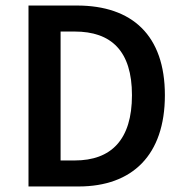

<svg xmlns="http://www.w3.org/2000/svg" viewBox="-20 -674 665 694"><path d="M83 0H264C458 0 576 -113 576 -330C576 -546 458 -654 258 -654H83ZM199 -560H250C382 -560 457 -490 457 -330C457 -169 382 -94 250 -94H199Z"/></svg>

Font: DAIFUKU Sans Semibold
Style: Regular
Weight: 600
Designer: Original font ‘Source Sans 3’ : Paul D. Hunt
Foundry: Daifuku
Version: Version 1.000